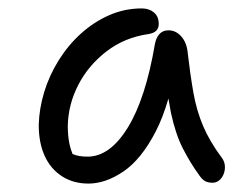

<svg xmlns="http://www.w3.org/2000/svg" viewBox="-20 -728 587 456"><path d="M190 -292Q154 -292 127 -309.5Q100 -327 86 -358Q72 -389 72 -431Q73 -470 85 -509.5Q97 -549 119.5 -585Q142 -621 172.5 -648.5Q203 -676 239.5 -692Q276 -708 317 -708Q334 -708 345.5 -698.5Q357 -689 357 -671Q357 -661 351 -655Q345 -649 332 -647Q276 -639 233 -606Q190 -573 166 -526.5Q142 -480 141 -429Q141 -405 145 -386Q147 -376 152 -363Q152 -362 153 -362Q166 -356 188 -356Q241 -356 283.5 -425Q326 -494 348 -624Q351 -639 359 -647.5Q367 -656 380 -656Q398 -656 411 -641Q424 -626 426 -601Q432 -549 439.5 -507Q447 -465 462.5 -428.5Q478 -392 507 -353Q513 -345 514 -335Q515 -325 511.5 -315.5Q508 -306 501 -300Q494 -294 485 -294Q473 -294 466 -298.5Q459 -303 453 -312Q432 -341 414.5 -375Q397 -409 386 -460Q383 -476 380 -494Q367 -449 350 -416Q316 -350 273.5 -321Q231 -292 190 -292Z"/></svg>

Font: Shantell Sans Light Light
Style: Regular
Weight: 300
Version: Version 1.008;[ac192a2d6]